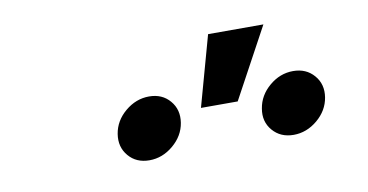

<svg xmlns="http://www.w3.org/2000/svg" viewBox="-39 -942 771 402"><g transform="rotate(-10 347.0 -740.5)"><path d="M558.6 -621.1Q530.8 -621.1 514.2 -640.4Q497.6 -659.7 502.4 -687Q506.8 -714.4 529.5 -733.6Q552.2 -752.9 580.1 -752.9Q607.9 -752.9 624.5 -733.6Q641.1 -714.4 636.7 -687Q632.3 -659.7 609.4 -640.4Q586.4 -621.1 558.6 -621.1ZM252 -621.1Q224.1 -621.1 207.8 -640.4Q191.4 -659.7 195.8 -687Q200.2 -714.4 223.1 -733.6Q246.1 -752.9 273.9 -752.9Q301.8 -752.9 318.1 -733.6Q334.5 -714.4 330.1 -687Q325.7 -659.7 302.7 -640.4Q279.8 -621.1 252 -621.1ZM377 -710.4 418.5 -859.9H536.1L455.1 -710.4Z"/></g></svg>

Font: Inter 18pt SemiBold
Style: Italic
Weight: 600
Italic angle: -9.3988°
Designer: Rasmus Andersson
Foundry: rsms
Version: Version 4.001;git-66647c0bb